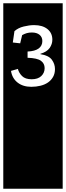

<svg xmlns="http://www.w3.org/2000/svg" viewBox="-32 -937 402 1170"><path d="M91 -673 103 -723Q117 -731 131 -735Q145 -739 162 -739Q192 -739 209 -725Q226 -711 226 -687Q226 -658 203.5 -641.5Q181 -625 136 -623V-585Q195 -583 217.5 -566.5Q240 -550 240 -522Q240 -493 219.5 -473.5Q199 -454 161 -454Q122 -454 102.5 -473.5Q83 -493 77 -517L35 -505Q42 -460 75 -434Q108 -408 159 -408Q188 -408 214.5 -414.5Q241 -421 260.5 -434.5Q280 -448 291.5 -468.5Q303 -489 303 -516Q303 -547 284 -573Q265 -599 214 -607V-609Q254 -621 270.5 -644.5Q287 -668 287 -695Q287 -736 257 -760Q227 -784 176 -784Q147 -784 112.5 -775.5Q78 -767 56 -747L46 -678ZM-12 -917H350V213H-12Z"/></svg>

Font: Zilla Slab Regular Highlight
Style: Regular
Weight: 410
Designer: Typotheque Type Foundry
Foundry: Typotheque type foundry
Version: Version 1.0; 2017